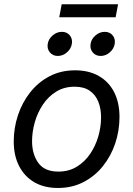

<svg xmlns="http://www.w3.org/2000/svg" viewBox="-20 -890 640 921"><path d="M257.8 11.7Q191.9 11.7 144.5 -15.9Q97.2 -43.5 71.5 -93.8Q45.9 -144 45.9 -211.4Q45.9 -276.4 66.2 -337.4Q86.4 -398.4 124.8 -447Q163.1 -495.6 217.5 -524.2Q272 -552.7 340.3 -552.7Q406.2 -552.7 454.1 -525.4Q502 -498 527.6 -447.8Q553.2 -397.5 553.2 -329.1Q553.2 -263.2 532.7 -202.1Q512.2 -141.1 473.4 -92.8Q434.6 -44.4 380.1 -16.4Q325.7 11.7 257.8 11.7ZM259.8 -66.9Q310.1 -66.9 348.4 -90.3Q386.7 -113.8 412.6 -152.1Q438.5 -190.4 451.7 -236.3Q464.8 -282.2 464.8 -327.1Q464.8 -368.7 451.7 -401.9Q438.5 -435.1 410.6 -454.6Q382.8 -474.1 337.9 -474.1Q288.1 -474.1 250 -450.7Q211.9 -427.2 186 -388.7Q160.2 -350.1 147 -304Q133.8 -257.8 133.8 -212.4Q133.8 -150.9 163.6 -108.9Q193.4 -66.9 259.8 -66.9ZM462.9 -621.6Q439 -621.6 424.8 -638.7Q410.6 -655.8 414.6 -679.7Q418.5 -703.6 438.5 -720.5Q458.5 -737.3 482.4 -737.3Q506.3 -737.3 520.3 -720.5Q534.2 -703.6 530.3 -679.7Q526.4 -655.8 506.6 -638.7Q486.8 -621.6 462.9 -621.6ZM257.3 -621.6Q233.4 -621.6 219.2 -638.7Q205.1 -655.8 209 -679.7Q212.9 -703.6 232.9 -720.5Q252.9 -737.3 276.9 -737.3Q300.8 -737.3 314.7 -720.5Q328.6 -703.6 324.7 -679.7Q320.8 -655.8 301 -638.7Q281.2 -621.6 257.3 -621.6ZM546.4 -869.6 534.7 -807.1H264.2L275.9 -869.6Z"/></svg>

Font: Adwaita Sans
Style: Italic
Weight: 400
Italic angle: -9.39999°
Designer: Rasmus Andersson
Foundry: rsms
Version: Version 4.001;git-9221beed3